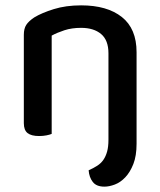

<svg xmlns="http://www.w3.org/2000/svg" viewBox="-20 -502 599 717"><path d="M311 134Q329 126 343 117Q357 108 366 95Q375 82 380 64Q385 46 385 20V-303Q385 -352 357.5 -375Q330 -398 283 -398Q248 -398 220.5 -389Q193 -380 173 -369V-2Q166 1 153.5 3.5Q141 6 126 6Q97 6 83 -5Q69 -16 69 -42V-372Q69 -395 78 -409Q87 -423 108 -437Q136 -454 181 -468Q226 -482 283 -482Q380 -482 435 -438.5Q490 -395 490 -307V35Q490 80 478 110.5Q466 141 448 160Q430 179 409 187Q388 195 370 195Q340 195 326.5 177.5Q313 160 311 134Z"/></svg>

Font: Baloo Chettan 2 Medium
Style: Regular
Weight: 500
Designer: Maithili Shingre, Unnati Kotecha and Ek Type
Foundry: Ek Type
Version: Version 1.640;hotconv 1.0.111;makeotfexe 2.5.65597; ttfautoh